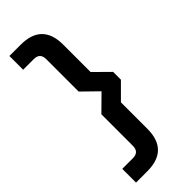

<svg xmlns="http://www.w3.org/2000/svg" viewBox="-301 -794 1008 1008"><g transform="rotate(-45 203.0 -290.0)"><path d="M30 78H109Q155 78 155 32V-202L241 -287L155 -371V-612Q155 -658 109 -658H30V-760H114Q272 -760 272 -602V-399L356 -316V-258L272 -174V22Q272 180 114 180H30Z"/></g></svg>

Font: Oxanium ExtraLight SemiBold
Style: Regular
Weight: 600
Version: Version 2.000